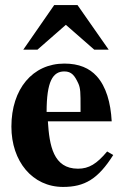

<svg xmlns="http://www.w3.org/2000/svg" viewBox="-20 -724 484 758"><path d="M409 -528 286 -704H194L72 -528H128L240 -626L352 -528ZM403 -126C362 -77 331 -58 288 -58C190 -58 175 -150 169 -245H421C417 -319 399 -382 362 -423C333 -455 292 -473 234 -473C109 -473 25 -373 25 -224C25 -87 108 14 229 14C314 14 367 -17 427 -112ZM298 -282H164C164 -402 188 -442 234 -442C263 -442 275 -425 289 -395C298 -376 298 -355 298 -303Z"/></svg>

Font: XITS Math
Style: Bold
Weight: 700
Designer: MicroPress Inc., with final additions and corrections provided by Coen Hoffman, Elsevier (retired)
Version: Version 1.105